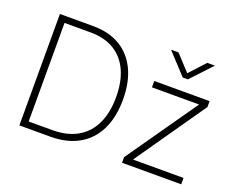

<svg xmlns="http://www.w3.org/2000/svg" viewBox="-118 -967 1457 1178"><g transform="rotate(20 610.5 -377.5)"><path d="M301.3 0H124V-42H299.3Q396.5 -42 463.1 -80.8Q529.8 -119.6 563.7 -192.1Q597.7 -264.6 597.7 -365.7Q597.7 -465.8 564.9 -537.4Q532.2 -608.9 469.2 -647.2Q406.2 -685.5 314.9 -685.5H122.6V-727.5H316.9Q419.4 -727.5 492.2 -684.3Q564.9 -641.1 603.8 -560.1Q642.6 -479 642.6 -365.7Q642.6 -251 602.5 -168.9Q562.5 -86.9 486.1 -43.5Q409.7 0 301.3 0ZM144.5 -727.5V0H99.1V-727.5ZM769.5 0V-36.6L1089.4 -494.6V-497.6H783.7V-539.1H1145V-500.5L828.1 -44.9V-41.5H1155.8V0ZM863.3 -754.9 957.5 -652.8 1051.3 -754.9H1098.6V-752L974.1 -619.1H940.4L816.9 -752V-754.9Z"/></g></svg>

Font: Inter 18pt ExtraLight
Style: Regular
Weight: 250
Designer: Rasmus Andersson
Foundry: rsms
Version: Version 4.001;git-66647c0bb